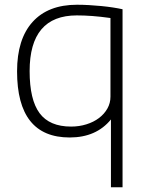

<svg xmlns="http://www.w3.org/2000/svg" viewBox="-20 -570 619 810"><path d="M448 -66Q386 10 274 10Q52 10 52 -269Q52 -405 117.5 -477.5Q183 -550 305 -550Q329 -550 355.5 -548.5Q382 -547 407.5 -544.5Q433 -542 456 -538.5Q479 -535 497 -531V220H448ZM280 -36Q314 -36 344.5 -45.5Q375 -55 397.5 -72Q420 -89 433 -112Q446 -135 446 -162V-494Q403 -500 369 -502.5Q335 -505 304 -505Q105 -505 105 -270Q105 -149 147 -92.5Q189 -36 280 -36Z"/></svg>

Font: Encode Sans Normal
Style: ExtraLight
Weight: 200
Designer: Pablo Impallari, Andres Torresi
Foundry: Pablo Impallari, Andres Torresi
Version: Version 1.000; ttfautohint (v1.00) -l 8 -r 50 -G 200 -x 14 -